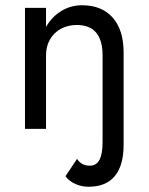

<svg xmlns="http://www.w3.org/2000/svg" viewBox="-20 -490 565 730"><path d="M317 220Q383 220 416.5 179.5Q450 139 450 60V-290Q450 -376 408.5 -423Q367 -470 292 -470Q249 -470 213.5 -448.5Q178 -427 155 -388V-460H75V0H155V-280Q155 -314 170 -340Q185 -366 211.5 -380.5Q238 -395 272 -395Q321 -395 345.5 -366Q370 -337 370 -280V50Q370 96 358 118Q346 140 322 140Q289 140 273 114L229 180Q243 199 266.5 209.5Q290 220 317 220Z"/></svg>

Font: Glinicke Jost Regular
Style: Regular
Weight: 400
Version: Version 3.710